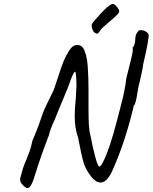

<svg xmlns="http://www.w3.org/2000/svg" viewBox="-20 -878 774 974"><path d="M82 35Q82 28 85.5 15.5Q89 3 91 -4Q100 -39 115 -71Q123 -90 131 -113Q139 -136 144 -163Q164 -209 179.5 -252.5Q195 -296 199 -308Q200 -313 221 -357Q238 -390 252 -420Q257 -434 277 -494Q291 -539 302 -566Q313 -593 330 -620Q348 -650 373 -650Q385 -650 394.5 -642.5Q404 -635 409 -620Q417 -601 421.5 -573.5Q426 -546 428 -481Q429 -461 429 -422V-327Q429 -276 431 -243Q433 -210 440 -186Q448 -140 462 -86.5Q476 -33 484 -33Q496 -33 524 -104.5Q552 -176 595 -350Q601 -370 609 -408Q617 -446 621 -482Q632 -523 642.5 -567.5Q653 -612 653 -616Q653 -621 653.5 -626Q654 -631 653 -638Q657 -638 661.5 -651Q666 -664 666 -675Q666 -704 680 -718Q683 -725 695 -725Q707 -725 718.5 -718.5Q730 -712 734 -703Q737 -682 706 -550Q706 -538 692 -478Q683 -444 678 -413Q674 -384 668.5 -363Q663 -342 659 -343Q618 -167 554 -21Q525 48 490 48Q466 48 441 16Q414 -19 403.5 -55Q393 -91 376 -181Q359 -228 359 -290Q359 -326 364 -374L368 -443Q367 -483 365.5 -498.5Q364 -514 360 -514Q356 -514 348 -496Q340 -478 325 -435Q309 -395 281 -329L255 -265Q237 -229 228 -192Q186 -83 158 8L149 36Q134 76 120 76Q110 76 97 62Q82 47 82 35ZM445 -753Q447 -762 488 -806Q529 -850 543 -855Q548 -858 552 -858Q566 -858 584 -827Q588 -818 574.5 -803.5Q561 -789 533 -766Q499 -738 491 -727Q486 -718 481 -712.5Q476 -707 472 -707Q469 -707 458 -714Q451 -720 447.5 -733.5Q444 -747 445 -753Z"/></svg>

Font: Caveat
Style: Regular
Weight: 400
Designer: Pablo Impallari
Foundry: Pablo Impallari
Version: Version 1.500; ttfautohint (v1.6)